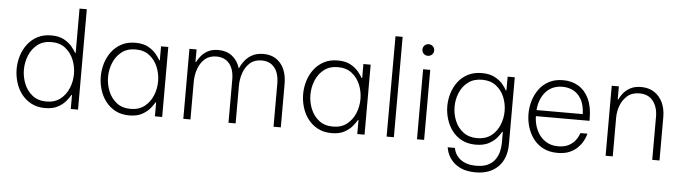

<svg xmlns="http://www.w3.org/2000/svg" viewBox="-54 -999 5142 1448"><g transform="rotate(5 2516.5 -275.0)"><path d="M302 10Q242 10 197.5 -13.5Q153 -37 123 -76Q93 -115 78 -164.5Q63 -214 63 -265Q63 -316 78 -365Q93 -414 123 -453.5Q153 -493 197.5 -516.5Q242 -540 302 -540Q361 -540 399.5 -518.5Q438 -497 460 -469.5Q482 -442 492 -424H496V-760H551V0H496V-106H492Q482 -88 460 -60.5Q438 -33 399.5 -11.5Q361 10 302 10ZM308 -40Q371 -40 413 -73Q455 -106 476 -157.5Q497 -209 497 -265Q497 -321 476 -372.5Q455 -424 413 -457Q371 -490 308 -490Q244 -490 202 -457Q160 -424 139 -372.5Q118 -321 118 -265Q118 -209 139 -157.5Q160 -106 202 -73Q244 -40 308 -40Z M939 -540Q998 -540 1036.5 -518.5Q1075 -497 1097 -469.5Q1119 -442 1129 -424H1133V-530H1188V0H1133V-106H1129Q1119 -88 1097 -60.5Q1075 -33 1036.5 -11.5Q998 10 939 10Q879 10 834.5 -13.5Q790 -37 760 -76Q730 -115 715 -164.5Q700 -214 700 -265Q700 -316 715 -365Q730 -414 760 -453.5Q790 -493 834.5 -516.5Q879 -540 939 -540ZM945 -490Q881 -490 839 -457Q797 -424 776 -372.5Q755 -321 755 -265Q755 -209 776 -157.5Q797 -106 839 -73Q881 -40 945 -40Q1008 -40 1050 -73Q1092 -106 1113 -157.5Q1134 -209 1134 -265Q1134 -321 1113 -372.5Q1092 -424 1050 -457Q1008 -490 945 -490Z M1348 0V-530H1402V-435H1406Q1415 -453 1434 -478Q1453 -503 1485.5 -521.5Q1518 -540 1567 -540Q1628 -540 1670.5 -507.5Q1713 -475 1731 -417H1733Q1746 -448 1769 -476.5Q1792 -505 1826 -522.5Q1860 -540 1909 -540Q1990 -540 2038 -483.5Q2086 -427 2086 -327V0H2031V-325Q2031 -405 1996 -447.5Q1961 -490 1899 -490Q1845 -490 1811 -460Q1777 -430 1760.5 -383Q1744 -336 1744 -284V0H1690V-325Q1690 -405 1654.5 -447.5Q1619 -490 1557 -490Q1503 -490 1469 -460Q1435 -430 1418.5 -383Q1402 -336 1402 -284V0Z M2471 -540Q2530 -540 2568.5 -518.5Q2607 -497 2629 -469.5Q2651 -442 2661 -424H2665V-530H2720V0H2665V-106H2661Q2651 -88 2629 -60.5Q2607 -33 2568.5 -11.5Q2530 10 2471 10Q2411 10 2366.5 -13.5Q2322 -37 2292 -76Q2262 -115 2247 -164.5Q2232 -214 2232 -265Q2232 -316 2247 -365Q2262 -414 2292 -453.5Q2322 -493 2366.5 -516.5Q2411 -540 2471 -540ZM2477 -490Q2413 -490 2371 -457Q2329 -424 2308 -372.5Q2287 -321 2287 -265Q2287 -209 2308 -157.5Q2329 -106 2371 -73Q2413 -40 2477 -40Q2540 -40 2582 -73Q2624 -106 2645 -157.5Q2666 -209 2666 -265Q2666 -321 2645 -372.5Q2624 -424 2582 -457Q2540 -490 2477 -490Z M2887 0 2888 -760H2942V0Z M3143 -634Q3124 -634 3111.5 -647Q3099 -660 3099 -678Q3099 -696 3111.5 -709Q3124 -722 3143 -722Q3162 -722 3175 -709Q3188 -696 3188 -678Q3188 -660 3175 -647Q3162 -634 3143 -634ZM3117 0V-530H3171V0Z M3580 210Q3517 210 3475.5 193Q3434 176 3409 150.5Q3384 125 3372 100Q3360 75 3356.5 57.5Q3353 40 3353 40H3408Q3408 40 3410.5 52.5Q3413 65 3422 82.5Q3431 100 3450 118Q3469 136 3500.5 148Q3532 160 3580 160Q3633 160 3667.5 143Q3702 126 3721.5 98Q3741 70 3749 37.5Q3757 5 3757 -26V-112H3752Q3743 -94 3721 -67Q3699 -40 3660 -19Q3621 2 3561 2Q3502 2 3457 -21Q3412 -44 3382.5 -83Q3353 -122 3338 -170.5Q3323 -219 3323 -269Q3323 -320 3338 -368Q3353 -416 3382.5 -455Q3412 -494 3457 -517Q3502 -540 3561 -540Q3621 -540 3660 -519Q3699 -498 3721 -471Q3743 -444 3752 -426H3757V-530H3811V-26Q3811 86 3748.5 148Q3686 210 3580 210ZM3568 -48Q3631 -48 3673 -80Q3715 -112 3736 -163Q3757 -214 3757 -269Q3757 -325 3736 -375.5Q3715 -426 3673 -458Q3631 -490 3568 -490Q3505 -490 3462.5 -458Q3420 -426 3399 -375.5Q3378 -325 3378 -269Q3378 -214 3399 -163Q3420 -112 3462.5 -80Q3505 -48 3568 -48Z M4181 10Q4118 10 4072 -14Q4026 -38 3996.5 -78Q3967 -118 3952.5 -166.5Q3938 -215 3938 -265Q3938 -315 3952.5 -364Q3967 -413 3996.5 -453Q4026 -493 4071 -516.5Q4116 -540 4177 -540Q4243 -540 4293.5 -509.5Q4344 -479 4372.5 -418.5Q4401 -358 4401 -268V-252H3995Q3996 -195 4018.5 -146.5Q4041 -98 4082 -69Q4123 -40 4181 -40Q4230 -40 4261.5 -57Q4293 -74 4310 -96.5Q4327 -119 4334 -136.5Q4341 -154 4341 -154H4394Q4394 -154 4389 -137.5Q4384 -121 4371 -96.5Q4358 -72 4334 -47.5Q4310 -23 4273 -6.5Q4236 10 4181 10ZM3996 -298H4346Q4343 -369 4318.5 -411Q4294 -453 4257 -471.5Q4220 -490 4177 -490Q4098 -490 4050.5 -437Q4003 -384 3996 -298Z M4545 0V-530H4599V-431H4603Q4611 -450 4630 -475.5Q4649 -501 4683 -520.5Q4717 -540 4768 -540Q4826 -540 4867.5 -512.5Q4909 -485 4931 -437.5Q4953 -390 4953 -330V0H4898V-328Q4898 -398 4862.5 -444.5Q4827 -491 4759 -491Q4703 -491 4668 -461Q4633 -431 4616 -386Q4599 -341 4599 -294V0Z"/></g></svg>

Font: Be Vietnam Pro ExtraLight
Style: Regular
Weight: 200
Designer: Lam Bao, Tony Le, Vietanh Nguyen
Foundry: Yellow Type Foundry
Version: Version 1.002; ttfautohint (v1.8.3)